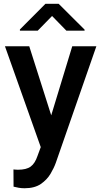

<svg xmlns="http://www.w3.org/2000/svg" viewBox="-20 -770 530 1003"><path d="M132.8 -528.3 247.6 -167.5 357.4 -528.3H483.4L271.5 80.6Q262.2 106.9 243.9 137.9Q225.6 168.9 193.1 191.2Q160.6 213.4 107.9 213.4Q92.3 213.4 77.9 210.9Q63.5 208.5 50.8 205.1L50.3 115.2Q55.7 115.7 62.7 116.2Q69.8 116.7 73.7 116.7Q117.7 116.7 140.1 100.3Q162.6 84 175.8 44.9L192.9 -1.5L5.9 -528.3ZM286.6 -750 421.9 -615.2V-609.9H326.7L252 -686.5L177.2 -609.9H84V-616.2L217.3 -750Z"/></svg>

Font: Vazirmatn FD Medium
Style: Regular
Weight: 500
Designer: Saber Rastikerdar
Foundry: Saber Rastikerdar
Version: Version 33.003